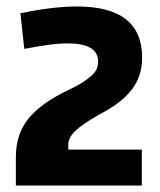

<svg xmlns="http://www.w3.org/2000/svg" viewBox="-20 -873 494 593"><path d="M29 -389Q29 -457 66.5 -505Q104 -553 191 -595Q219 -608 236.5 -619.5Q254 -631 264.5 -641Q275 -651 279 -661Q283 -671 283 -683Q283 -739 189 -739Q162 -739 129.5 -734.5Q97 -730 55 -722L43 -832Q96 -843 139 -848Q182 -853 218 -853Q419 -853 419 -695Q419 -637 386 -595Q353 -553 286 -519Q235 -490 213 -469Q191 -448 191 -427V-411H418V-300H29Z"/></svg>

Font: Encode Sans Narrow
Style: Bold
Weight: 700
Designer: Pablo Impallari, Andres Torresi
Foundry: Pablo Impallari, Andres Torresi
Version: Version 1.000; ttfautohint (v1.00) -l 8 -r 50 -G 200 -x 14 -